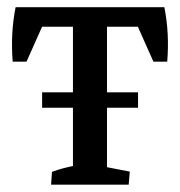

<svg xmlns="http://www.w3.org/2000/svg" viewBox="-20 -503 490 523"><path d="M94.7 -251.5H356V-209.5H94.7ZM178.7 -7.3V-476.6H271.5V-7.3ZM14.6 -335Q8.3 -412.1 22.5 -483.4L104 -451.2L52.2 -335ZM31.2 -430.2 22.5 -483.4H427.7L410.2 -430.2ZM397.9 -335 346.2 -451.2 427.7 -483.4Q441.9 -412.1 435.5 -335ZM119.1 0 121.6 -34.7Q136.2 -40.5 154.3 -45.2Q172.4 -49.8 191.4 -53.2L178.7 -13.2V-84H271.5V-13.2L259.8 -49.8L333.5 -35.6L330.6 0Z"/></svg>

Font: Markazi Text Medium
Style: Regular
Weight: 500
Designer: Borna Izadpanah (Arabic designer), Fiona Ross (Arabic design director) and Florian Runge (Latin designer)
Foundry: Borna Izadpanah and Florian Runge
Version: Version 1.001